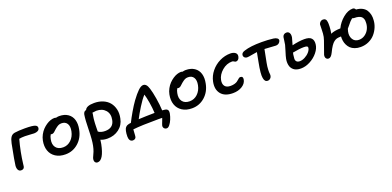

<svg xmlns="http://www.w3.org/2000/svg" viewBox="2 -1420 5290 2589"><g transform="rotate(-20 2646.5 -126.0)"><path d="M89.8 9.8Q61 9.8 47.1 -13.2Q33.2 -36.1 36.1 -75.2Q40.5 -126 89.8 -376Q101.6 -433.1 121.6 -461.9Q141.6 -490.7 178.2 -497.1Q233.4 -505.9 325.2 -505.9Q442.4 -505.9 477.1 -488.8Q506.3 -473.6 500 -443.8Q496.1 -421.4 473.9 -410.2Q451.7 -398.9 421.9 -398.9Q403.3 -398.9 364.3 -402.3Q325.2 -405.8 291 -405.8Q242.7 -405.8 208 -398.9Q186 -322.3 167 -226.1Q158.7 -185.1 152.1 -141.1Q145.5 -97.2 141.8 -65.4Q138.2 -33.7 137.2 -27.8Q129.9 9.8 89.8 9.8Z M725.1 12.2Q641.1 12.2 584 -24.9Q526.9 -62 505.1 -125.5Q483.4 -189 499 -268.1Q507.3 -310.1 527.8 -347.9Q548.3 -385.7 574.7 -413.1Q601.1 -440.4 631.3 -460.7Q661.6 -481 691.2 -491Q720.7 -501 746.1 -501Q757.8 -501 771 -496.1Q797.4 -502.9 815.9 -502.9Q891.6 -502.9 941.2 -469Q990.7 -435.1 1008.1 -376Q1025.4 -316.9 1009.8 -240.2Q988.3 -127 909.4 -57.4Q830.6 12.2 725.1 12.2ZM605 -249Q589.8 -176.3 623 -132.1Q656.2 -87.9 727.1 -87.9Q791.5 -87.9 840.1 -133.5Q888.7 -179.2 903.8 -253.9Q917.5 -321.8 892.6 -361.3Q867.7 -400.9 812 -400.9Q786.1 -400.9 766.6 -390.9Q747.1 -380.9 717.8 -356.9Q708.5 -349.1 695.8 -336.9Q683.1 -324.7 677.5 -320.3Q671.9 -315.9 663.1 -312Q654.3 -308.1 644 -308.1Q634.3 -308.1 628.9 -312Q610.8 -285.2 605 -249Z M1094.2 261.2Q1071.3 261.2 1059.1 244.4Q1046.9 227.5 1052.2 196.8Q1055.7 179.7 1066.2 159.2Q1076.7 138.7 1089.4 106.4Q1102.1 74.2 1111.3 28.8Q1127 -47.4 1129.4 -191.2Q1131.8 -335 1143.6 -405.8Q1152.8 -450.7 1187.5 -455.1Q1208 -507.8 1320.3 -507.8Q1389.2 -507.8 1444.8 -484.6Q1500.5 -461.4 1535.2 -419.7Q1569.8 -377.9 1583.7 -319.3Q1597.7 -260.7 1582.5 -189.9Q1564.9 -99.6 1494.9 -46.9Q1424.8 5.9 1329.6 5.9Q1272 5.9 1231.4 -13.2Q1228.5 16.6 1222.7 45.9Q1179.2 261.2 1094.2 261.2ZM1254.4 -374Q1251 -357.4 1248.3 -339.8Q1245.6 -322.3 1243.9 -308.8Q1242.2 -295.4 1241 -276.1Q1239.7 -256.8 1239 -246.8Q1238.3 -236.8 1237.8 -215.6Q1237.3 -194.3 1237.1 -187.5Q1236.8 -180.7 1236.6 -157.2Q1236.3 -133.8 1236.3 -128.9Q1249 -120.1 1257.6 -115.7Q1266.1 -111.3 1287.1 -106.2Q1308.1 -101.1 1334.5 -101.1Q1452.1 -101.1 1472.7 -209Q1489.7 -292.5 1443.4 -345.7Q1397 -398.9 1312.5 -398.9Q1299.8 -398.9 1255.4 -392.1Q1256.3 -386.7 1254.4 -374Z M2127.9 148.9Q2103 148.9 2089.4 132.1Q2075.7 115.2 2080.1 92.8Q2081.5 85 2087.4 70.1Q2093.3 55.2 2101.8 33.2Q2110.4 11.2 2115.7 -4.9Q2108.9 -4.9 2091.1 -5.4Q2073.2 -5.9 2062 -5.9Q1818.8 -5.9 1696.8 7.8Q1695.8 22.5 1694.3 44.9Q1692.9 67.4 1691.9 83.5Q1690.9 99.6 1689.9 106Q1688.5 124.5 1675 135.3Q1661.6 146 1642.1 146Q1615.2 146 1601.6 125.7Q1587.9 105.5 1587.9 74.2Q1587.9 26.9 1595.7 -6.8Q1607.9 -70.8 1667 -82Q1668.5 -82 1678.7 -83.7Q1689 -85.4 1695.8 -85.9Q1724.1 -143.6 1768.8 -220.5Q1813.5 -297.4 1853 -352.1Q1909.2 -428.7 1951.2 -468.8Q1993.2 -508.8 2024.9 -508.8Q2048.3 -508.8 2065.9 -490.5Q2083.5 -472.2 2096.7 -429.2Q2114.3 -374.5 2130.4 -277.8Q2146.5 -181.2 2149.9 -100.1Q2154.8 -99.6 2164.3 -98.6Q2173.8 -97.7 2178.7 -97.2Q2213.9 -94.2 2226.6 -76.7Q2239.3 -59.1 2231.9 -21Q2224.1 17.1 2208.3 55.4Q2192.4 93.8 2170.4 121.3Q2148.4 148.9 2127.9 148.9ZM1897.9 -246.1Q1844.7 -160.2 1812 -96.2Q1904.3 -101.1 2042 -103Q2038.6 -175.8 2025.4 -255.4Q2012.2 -335 1997.1 -381.8Q1949.2 -329.6 1897.9 -246.1Z M2541 12.2Q2457 12.2 2399.9 -24.9Q2342.8 -62 2321 -125.5Q2299.3 -189 2314.9 -268.1Q2323.2 -310.1 2343.8 -347.9Q2364.3 -385.7 2390.6 -413.1Q2417 -440.4 2447.3 -460.7Q2477.5 -481 2507.1 -491Q2536.6 -501 2562 -501Q2573.7 -501 2586.9 -496.1Q2613.3 -502.9 2631.8 -502.9Q2707.5 -502.9 2757.1 -469Q2806.6 -435.1 2824 -376Q2841.3 -316.9 2825.7 -240.2Q2804.2 -127 2725.3 -57.4Q2646.5 12.2 2541 12.2ZM2420.9 -249Q2405.8 -176.3 2439 -132.1Q2472.2 -87.9 2543 -87.9Q2607.4 -87.9 2656 -133.5Q2704.6 -179.2 2719.7 -253.9Q2733.4 -321.8 2708.5 -361.3Q2683.6 -400.9 2627.9 -400.9Q2602.1 -400.9 2582.5 -390.9Q2563 -380.9 2533.7 -356.9Q2524.4 -349.1 2511.7 -336.9Q2499 -324.7 2493.4 -320.3Q2487.8 -315.9 2479 -312Q2470.2 -308.1 2460 -308.1Q2450.2 -308.1 2444.8 -312Q2426.8 -285.2 2420.9 -249Z M3128.4 8.8Q3012.2 8.8 2959 -56.6Q2905.8 -122.1 2927.2 -228Q2942.9 -306.6 2995.1 -370.8Q3047.4 -435.1 3121.3 -470.9Q3195.3 -506.8 3274.4 -506.8Q3318.8 -506.8 3345.2 -486.3Q3371.6 -465.8 3363.3 -429.2Q3358.4 -404.8 3344.2 -391.4Q3330.1 -377.9 3312.5 -377.9Q3299.8 -377.9 3287.1 -387.5Q3274.4 -397 3260.3 -397Q3180.7 -397 3115.7 -341.3Q3050.8 -285.6 3036.1 -212.9Q3025.4 -158.2 3049.8 -126.2Q3074.2 -94.2 3131.3 -94.2Q3163.6 -94.2 3188.2 -101.3Q3212.9 -108.4 3226.8 -118.2Q3240.7 -127.9 3251.5 -137.9Q3262.2 -147.9 3271.7 -155Q3281.2 -162.1 3291.5 -162.1Q3334.5 -162.1 3325.2 -111.8Q3314 -57.6 3258.8 -24.4Q3203.6 8.8 3128.4 8.8Z M3626 12.2Q3582 12.2 3572.8 -46.9Q3561 -102.5 3593.8 -269Q3610.4 -349.1 3619.1 -401.9Q3585.4 -397.9 3539.3 -388.9Q3493.2 -379.9 3474.1 -379.9Q3448.7 -379.9 3434.1 -396Q3419.4 -412.1 3423.8 -435.1Q3430.2 -464.8 3474.1 -477.1Q3562.5 -506.8 3722.2 -506.8Q3814.9 -506.8 3891.1 -497.1Q3924.3 -492.7 3942.4 -478.8Q3960.4 -464.8 3957 -445.8Q3952.1 -424.8 3934.3 -410.4Q3916.5 -396 3887.7 -396Q3871.1 -396 3816.4 -400.6Q3761.7 -405.3 3729 -405.8Q3695.3 -234.9 3692.9 -222.2Q3682.6 -169.4 3681.2 -127Q3679.7 -84.5 3682.4 -70.8Q3685.1 -57.1 3682.1 -36.1Q3677.7 -15.6 3662.1 -1.7Q3646.5 12.2 3626 12.2Z M4103.5 9.8Q4070.3 9.8 4044.2 2Q4018.1 -5.9 4001 -20Q3983.9 -34.2 3972.7 -52.7Q3961.4 -71.3 3957.3 -93.3Q3953.1 -115.2 3953.4 -137.9Q3953.6 -160.6 3958.5 -184.1Q3964.8 -216.8 3985.1 -279.8Q4005.4 -342.8 4009.8 -363.8Q4015.1 -390.6 4018.8 -423.6Q4022.5 -456.5 4024.9 -467.8Q4027.8 -486.8 4043.2 -500Q4058.6 -513.2 4080.6 -513.2Q4111.3 -513.2 4124.8 -488.3Q4138.2 -463.4 4130.9 -423.8Q4124.5 -394.5 4102.5 -323.2Q4202.6 -347.2 4278.8 -347.2Q4349.6 -347.2 4377.9 -317.1Q4406.2 -287.1 4399.9 -231Q4394.5 -173.8 4349.1 -117.4Q4303.7 -61 4236.6 -25.6Q4169.4 9.8 4103.5 9.8ZM4068.8 -204.1Q4063.5 -170.4 4062.7 -144.5Q4062 -118.7 4076.9 -103.3Q4091.8 -87.9 4123.5 -87.9Q4156.7 -87.9 4195.6 -107.9Q4234.4 -127.9 4262.2 -159.9Q4290 -191.9 4291.5 -223.1Q4292.5 -235.4 4279.1 -241.7Q4265.6 -248 4236.8 -248Q4171.9 -248 4074.7 -229Q4070.3 -209 4068.8 -204.1Z M4960.4 13.2Q4913.6 13.2 4876.5 -0.5Q4839.4 -14.2 4816.4 -36.4Q4793.5 -58.6 4779.1 -88.4Q4764.6 -118.2 4759.8 -148.9Q4754.9 -179.7 4756.8 -211.9Q4716.8 -210.9 4696.8 -205.8Q4676.8 -200.7 4654.8 -184.1Q4613.3 -154.3 4563.5 -48.8Q4534.2 11.2 4500.5 11.2Q4476.6 11.2 4463.9 -6.8Q4451.2 -24.9 4457.5 -56.2Q4460.4 -69.8 4494.9 -161.9Q4529.3 -253.9 4535.6 -286.1Q4543.9 -326.7 4544.4 -389.9Q4544.9 -453.1 4546.4 -460.9Q4550.8 -481 4567.1 -495.4Q4583.5 -509.8 4604.5 -509.8Q4651.9 -509.8 4656.7 -453.1Q4659.7 -436.5 4657.7 -388.2Q4655.8 -339.8 4647.5 -299.8Q4647 -298.3 4646.5 -295.4Q4646 -292.5 4645.5 -291Q4696.8 -315.4 4785.6 -316.9Q4823.7 -396.5 4893.6 -453.9Q4963.4 -511.2 5031.7 -511.2Q5045.4 -511.2 5055.9 -503.4Q5066.4 -495.6 5070.8 -483.9Q5121.1 -480.5 5158 -461.4Q5194.8 -442.4 5214.4 -411.9Q5233.9 -381.3 5241.7 -345Q5249.5 -308.6 5245.6 -267.1Q5242.7 -216.8 5222.2 -167.7Q5201.7 -118.7 5166.5 -77.9Q5131.3 -37.1 5077.6 -12Q5023.9 13.2 4960.4 13.2ZM4868.7 -241.2Q4855.5 -178.7 4883.5 -132.3Q4911.6 -85.9 4971.7 -85.9Q5018.1 -85.9 5056.2 -112.3Q5094.2 -138.7 5115 -179.4Q5135.7 -220.2 5137.7 -265.1Q5139.2 -285.6 5137.5 -301.3Q5135.7 -316.9 5128.4 -333.3Q5121.1 -349.6 5107.7 -360.4Q5094.2 -371.1 5070.6 -377.9Q5046.9 -384.8 5013.7 -384.8Q4997.1 -384.8 4984.4 -391.1Q4982.9 -390.1 4980 -388.7Q4977.1 -387.2 4975.6 -386.2Q4960 -373.5 4944.8 -356.9Q4937 -347.7 4914.1 -319.8Q4891.1 -292 4879.4 -278.8Q4871.1 -252.4 4868.7 -241.2Z"/></g></svg>

Font: Shantell Sans Normal
Style: Italic
Weight: 500
Italic angle: -11.31°
Designer: Stephen Nixon, Anya Danilova, Shantell Martin
Foundry: Arrow Type
Version: Version 1.006;[559af2be0]